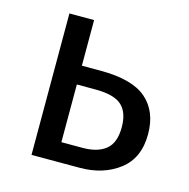

<svg xmlns="http://www.w3.org/2000/svg" viewBox="-84 -609 681 691"><g transform="rotate(15 256.5 -263.5)"><path d="M478 -180Q478 -91 418.5 -45.5Q359 0 271 0H92V-527H184V-357H254Q372 -357 425 -311Q478 -265 478 -180ZM380 -180Q380 -235 351.5 -261Q323 -287 253 -287H184V-72H263Q319 -72 349.5 -97Q380 -122 380 -180Z"/></g></svg>

Font: Fira Sans
Style: Regular
Weight: 400
Designer: bBox Type GmbH & Carrois Corporate GbR & Edenspiekermann AG
Foundry: bBox Type GmbH & Carrois Corporate GbR & Edenspiekermann AG
Version: Version 4.301